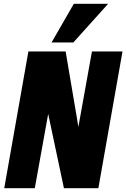

<svg xmlns="http://www.w3.org/2000/svg" viewBox="-20 -998 670 1018"><path d="M130.5 -725H328L387.5 -374L395.5 -325L467.5 -725H629.5L501.5 0H319L235.5 -394L164.5 0H2.5ZM253.5 -773 371.5 -978H553.5L369 -773Z"/></svg>

Font: JuliaMono Black
Style: Italic
Weight: 900
Italic angle: -9°
Monospace: yes
Designer: cormullion
Foundry: corm
Version: Version 0.057; ttfautohint (v1.8.4)